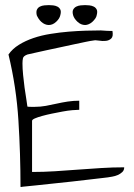

<svg xmlns="http://www.w3.org/2000/svg" viewBox="-20 -742 532 763"><path d="M13.7 -525.4Q29.3 -547.9 55.2 -564Q81.1 -580.1 112.8 -590.8Q144.5 -601.6 181.2 -607.4Q217.8 -613.3 252.9 -616.2Q288.1 -619.1 321.3 -620.1Q354.5 -621.1 379.9 -621.1Q381.8 -621.1 388.7 -620.6Q395.5 -620.1 403.3 -619.6Q411.1 -619.1 417.5 -619.1Q423.8 -619.1 426.8 -619.1Q430.7 -597.7 422.4 -589.4Q414.1 -581.1 400.9 -579.6Q387.7 -578.1 373 -580.6Q358.4 -583 351.6 -581.1Q341.8 -580.1 320.8 -575.7Q299.8 -571.3 274.4 -565.9Q249 -560.5 220.2 -554.2Q191.4 -547.9 165.5 -542.5Q139.6 -537.1 119.1 -532.2Q98.6 -527.3 88.9 -525.4Q73.2 -519.5 71.3 -510.7Q69.3 -502 69.3 -490.2Q69.3 -469.7 71.8 -444.3Q74.2 -418.9 77.6 -394Q81.1 -369.1 84.5 -348.6Q87.9 -328.1 88.9 -318.4Q92.8 -317.4 103.5 -317.4Q114.3 -317.4 118.2 -317.4Q140.6 -317.4 162.1 -321.3Q183.6 -325.2 205.1 -330.1Q226.6 -335 249 -338.4Q271.5 -341.8 294.9 -341.8V-305.7Q285.2 -305.7 267.6 -304.2Q250 -302.7 229 -298.8Q208 -294.9 186.5 -290.5Q165 -286.1 147.5 -281.2Q129.9 -276.4 118.7 -271.5Q107.4 -266.6 107.4 -261.7V-58.6Q153.3 -58.6 198.7 -61.5Q244.1 -64.5 290 -67.9Q335.9 -71.3 381.8 -74.2Q427.7 -77.1 473.6 -77.1Q473.6 -65.4 465.8 -58.1Q458 -50.8 447.8 -46.4Q437.5 -42 425.8 -40Q414.1 -38.1 408.2 -37.1Q404.3 -36.1 383.8 -34.2Q363.3 -32.2 333 -28.3Q302.7 -24.4 265.6 -20.5Q228.5 -16.6 192.4 -12.7Q156.2 -8.8 124 -5.4Q91.8 -2 70.3 0Q67.4 1 61.5 1Q61.5 -129.9 53.2 -263.2Q44.9 -396.5 13.7 -525.4ZM126 -681.6Q123 -696.3 127 -704.1Q130.9 -711.9 138.7 -715.8Q146.5 -719.7 156.2 -720.7Q166 -721.7 173.8 -721.7Q181.6 -721.7 190.9 -720.7Q200.2 -719.7 208 -715.8Q215.8 -711.9 219.7 -704.1Q223.6 -696.3 219.7 -681.6Q216.8 -668 203.1 -655.3Q189.5 -642.6 173.8 -642.6Q166 -642.6 158.2 -646Q150.4 -649.4 144 -655.3Q137.7 -661.1 133.3 -668Q128.9 -674.8 126 -681.6ZM270.5 -681.6Q266.6 -696.3 271 -704.1Q275.4 -711.9 283.2 -715.8Q291 -719.7 300.8 -720.7Q310.5 -721.7 318.4 -721.7Q325.2 -721.7 335 -720.7Q344.7 -719.7 352.5 -715.8Q360.4 -711.9 364.3 -704.1Q368.2 -696.3 364.3 -681.6Q363.3 -674.8 358.4 -668Q353.5 -661.1 347.2 -655.3Q340.8 -649.4 333 -646Q325.2 -642.6 318.4 -642.6Q301.8 -642.6 288.1 -655.3Q274.4 -668 270.5 -681.6Z"/></svg>

Font: Annie Use Your Telescope
Style: Regular
Weight: 400
Designer: Kimberly Geswein
Foundry: Kimberly Geswein
Version: Version 1.002 2001